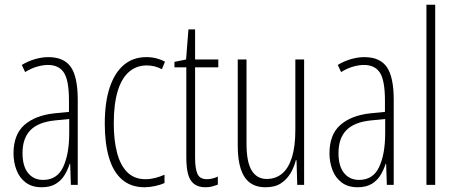

<svg xmlns="http://www.w3.org/2000/svg" viewBox="-20 -780 1925 810"><path d="M184 -539Q250 -539 279 -497Q308 -455 308 -359V0H279L276 -89H274Q266 -64 252.5 -41.5Q239 -19 215.5 -4.5Q192 10 156 10Q115 10 88.5 -10Q62 -30 49.5 -63Q37 -96 37 -133Q37 -212 82.5 -252.5Q128 -293 210 -302L271 -308V-356Q271 -440 250 -473Q229 -506 182 -506Q163 -506 138.5 -499.5Q114 -493 86 -476L72 -506Q98 -522 127.5 -530.5Q157 -539 184 -539ZM212 -272Q142 -265 108.5 -231Q75 -197 75 -134Q75 -79 98.5 -50Q122 -21 162 -21Q221 -21 246.5 -75.5Q272 -130 272 -218V-278Z M590 10Q533 10 495.5 -22Q458 -54 440 -114.5Q422 -175 422 -258Q422 -349 443 -411.5Q464 -474 503 -506.5Q542 -539 597 -539Q620 -539 639.5 -534Q659 -529 676 -520L663 -488Q648 -496 632 -500Q616 -504 599 -504Q556 -504 524.5 -477Q493 -450 476.5 -395.5Q460 -341 460 -259Q460 -188 474 -135Q488 -82 517.5 -53Q547 -24 594 -24Q614 -24 634 -29Q654 -34 674 -43V-8Q657 0 633.5 5Q610 10 590 10Z M853 -24Q866 -24 878.5 -27.5Q891 -31 899 -35V-1Q888 3 875.5 6.5Q863 10 847 10Q816 10 798 -4.5Q780 -19 773 -47Q766 -75 766 -116V-496H716V-519L765 -529L775 -656H803V-529H901V-496H803V-115Q803 -69 813 -46.5Q823 -24 853 -24Z M1263 -529V0H1234L1231 -104H1228Q1221 -75 1205.5 -49Q1190 -23 1165 -6.5Q1140 10 1100 10Q1060 10 1034 -9.5Q1008 -29 995.5 -68Q983 -107 983 -165V-529H1020V-174Q1020 -96 1042 -60.5Q1064 -25 1105 -25Q1143 -25 1170 -47.5Q1197 -70 1211.5 -116Q1226 -162 1226 -233V-529Z M1517 -539Q1583 -539 1612 -497Q1641 -455 1641 -359V0H1612L1609 -89H1607Q1599 -64 1585.5 -41.5Q1572 -19 1548.5 -4.5Q1525 10 1489 10Q1448 10 1421.5 -10Q1395 -30 1382.5 -63Q1370 -96 1370 -133Q1370 -212 1415.5 -252.5Q1461 -293 1543 -302L1604 -308V-356Q1604 -440 1583 -473Q1562 -506 1515 -506Q1496 -506 1471.5 -499.5Q1447 -493 1419 -476L1405 -506Q1431 -522 1460.5 -530.5Q1490 -539 1517 -539ZM1545 -272Q1475 -265 1441.5 -231Q1408 -197 1408 -134Q1408 -79 1431.5 -50Q1455 -21 1495 -21Q1554 -21 1579.5 -75.5Q1605 -130 1605 -218V-278Z M1816 0H1779V-760H1816Z"/></svg>

Font: Noto Sans Khmer ExtraCondensed ExtraLight
Style: Regular
Weight: 250
Width: 2
Designer: Danh Hong and the Monotype Design Team
Foundry: Monotype Imaging Inc.
Version: Version 2.004